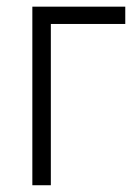

<svg xmlns="http://www.w3.org/2000/svg" viewBox="-20 -548 413 568"><path d="M350.6 -477.1H130.4V0H75.7V-528.3H350.6Z"/></svg>

Font: Roboto Condensed Light
Style: Regular
Weight: 300
Designer: Google
Version: Version 2.134; 2016